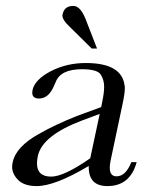

<svg xmlns="http://www.w3.org/2000/svg" viewBox="-20 -629 507 649"><path d="M213 -541Q191 -562 191 -577Q191 -580 192 -582Q198 -609 228 -609Q254 -609 273 -555L308 -465H290ZM442 -81Q420 0 343 0Q280 0 280 -64Q280 -66 280 -68Q166 0 104 0Q62 0 41.5 -20.5Q21 -41 21 -65Q21 -73 23 -81Q34 -133 111 -176Q165 -207 240 -237L322 -267L326 -287Q332 -315 332 -336Q332 -359 320.5 -377Q309 -395 257 -395Q184 -395 168 -351L163 -340Q145 -296 112 -296Q89 -296 89 -316Q89 -320 90 -325Q98 -360 151 -388Q205 -416 270 -416Q391 -416 401 -341Q402 -337 402 -332Q402 -313 394 -276L354 -87Q351 -72 351 -62Q351 -33 374 -33Q405 -33 424 -81ZM258 -222Q123 -171 108 -102Q105 -88 105 -77Q105 -32 153 -32Q196 -32 285 -94L317 -244Z"/></svg>

Font: New Athena Unicode
Style: Italic
Weight: 400
Designer: J. Rusten 1997; rev. by R. Hancock 2001, 2002, rev. by D. Mastronarde 2002-2019
Foundry: Society for Classical Studies (formerly American Philological Association)
Version: Version 5.008